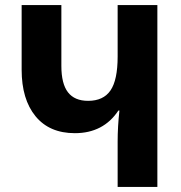

<svg xmlns="http://www.w3.org/2000/svg" viewBox="-20 -734 712 754"><path d="M442 -178Q442 -237 449 -300H445Q386 -211 274 -211Q174 -211 119.5 -277.5Q65 -344 65 -460V-714H221V-475Q221 -405 247 -371.5Q273 -338 326 -338Q386 -338 414 -379Q442 -420 442 -512V-714H598V0H442Z"/></svg>

Font: Noto Sans Georgian Bold Narrow
Style: Regular
Weight: 700
Width: 4
Designer: Monotype Design team
Foundry: Monotype Imaging Inc.
Version: Version 1.000